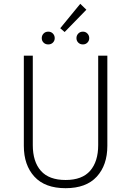

<svg xmlns="http://www.w3.org/2000/svg" viewBox="-20 -976 688 1007"><path d="M543 -211Q543 -110 487.5 -49.5Q432 11 324 11Q216 11 160.5 -49.5Q105 -110 105 -211V-684H152V-215Q152 -128 194.5 -80Q237 -32 324 -32Q411 -32 453 -80.5Q495 -129 495 -215V-684H543ZM433 -925 319 -808 296 -828 401 -956ZM267 -776Q267 -762 257.5 -752.5Q248 -743 233 -743Q218 -743 208.5 -752.5Q199 -762 199 -776Q199 -790 208.5 -800Q218 -810 233 -810Q248 -810 257.5 -800Q267 -790 267 -776ZM448 -776Q448 -762 438.5 -752.5Q429 -743 415 -743Q400 -743 390.5 -752.5Q381 -762 381 -776Q381 -790 390.5 -800Q400 -810 415 -810Q429 -810 438.5 -800Q448 -790 448 -776Z"/></svg>

Font: FiraGO ExtraLight
Style: Regular
Weight: 200
Designer: bBox Type
Foundry: bBox Type GmbH
Version: Version 1.001